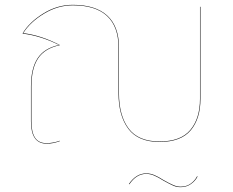

<svg xmlns="http://www.w3.org/2000/svg" viewBox="-20 -585 963 794"><path d="M809 -557V-176Q809 -94 768.5 -46Q728 2 640 2Q551 2 510.5 -52.5Q470 -107 470 -200V-389Q470 -475 422.5 -519Q375 -563 281 -563Q219 -563 162 -528.5Q105 -494 76 -448Q150 -439 227 -399V-398Q165 -385 137.5 -343.5Q110 -302 110 -227V-83Q110 -38 125 -15.5Q140 7 172 7Q200 7 227 -3V-1Q212 4 200.5 6.5Q189 9 172 9Q108 9 108 -83V-227Q108 -302 135.5 -344Q163 -386 224 -399Q148 -437 74 -446V-448Q102 -494 159.5 -529.5Q217 -565 281 -565Q375 -565 423.5 -520.5Q472 -476 472 -389V-200Q472 -107 512 -53.5Q552 0 640 0Q727 0 767 -47.5Q807 -95 807 -176V-557ZM795 144 797 145Q788 163 769.5 176Q751 189 727 189Q711 189 697 183Q683 177 656 162Q634 148 617.5 141Q601 134 585 134Q544 134 515 177L513 176Q543 132 585 132Q602 132 618.5 139Q635 146 657 160Q680 173 696 180Q712 187 727 187Q751 187 768.5 174.5Q786 162 795 144Z"/></svg>

Font: FiraGO Two
Style: Regular
Weight: 100
Designer: bBox Type
Foundry: bBox Type GmbH
Version: Version 1.001